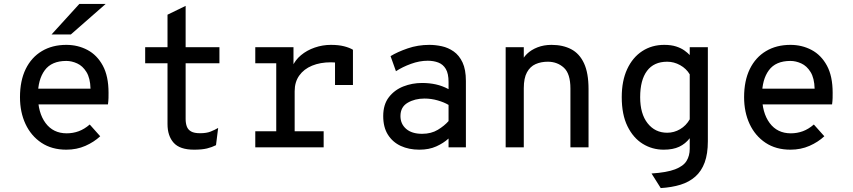

<svg xmlns="http://www.w3.org/2000/svg" viewBox="-20 -752 4352 980"><path d="M318.5 12Q244.5 12 191.5 -23.2Q138.5 -58.5 110.2 -119Q82 -179.5 82 -256Q82 -340 111.2 -399.8Q140.5 -459.5 193.8 -491.2Q247 -523 318.5 -523Q377.5 -523 426.5 -497Q475.5 -471 504.8 -417Q534 -363 534 -278.5Q534 -268 533.8 -252.5Q533.5 -237 531 -219H154V-299.5H442Q440.5 -353.5 421.2 -384.5Q402 -415.5 374 -428.2Q346 -441 318.5 -441Q243.5 -441 208.5 -393.5Q173.5 -346 173.5 -265.5Q173.5 -176.5 212.5 -124Q251.5 -71.5 320.5 -71.5Q352.5 -71.5 381.8 -82.2Q411 -93 438 -116.5L491.5 -56.5Q460 -27 415.8 -7.5Q371.5 12 318.5 12ZM243 -576 385 -732H519.5L341.5 -576Z M970.5 12Q898 12 866.5 -23.2Q835 -58.5 835 -118.5V-429H721V-511H835V-677L927.5 -722V-511H1100V-429H927.5V-144.5Q927.5 -123 933.5 -106.5Q939.5 -90 955.5 -81Q971.5 -72 1001 -72Q1034 -72 1055.2 -80.5Q1076.5 -89 1093.5 -99L1082.5 -11Q1062 -0.5 1036.2 5.8Q1010.5 12 970.5 12Z M1283 0V-82H1390V-429H1283V-511H1478V-397L1472 -411.5Q1486 -445 1516.2 -470.2Q1546.5 -495.5 1586.5 -509.2Q1626.5 -523 1669 -523Q1708 -523 1736.2 -515.8Q1764.5 -508.5 1781.5 -498V-318H1690V-470.5L1723 -428Q1709.5 -431.5 1696 -432.8Q1682.5 -434 1669 -434Q1614.5 -434 1572.8 -416.8Q1531 -399.5 1507.5 -366.5Q1484 -333.5 1484 -286.5V-82H1632V0Z M2120.5 12Q2067 12 2025.5 -7.2Q1984 -26.5 1960 -64.5Q1936 -102.5 1936 -159.5Q1936 -218.5 1964.8 -255.8Q1993.5 -293 2038.8 -310.8Q2084 -328.5 2134 -328.5Q2172 -328.5 2204.8 -321.2Q2237.5 -314 2269.5 -297V-333.5Q2269.5 -376.5 2255.5 -400Q2241.5 -423.5 2217.2 -432.8Q2193 -442 2163 -442Q2121.5 -442 2078 -426.2Q2034.5 -410.5 2001 -388.5L1973.5 -465.5Q2008.5 -487 2060.8 -505Q2113 -523 2171.5 -523Q2202.5 -523 2235 -516Q2267.5 -509 2295.5 -489.5Q2323.5 -470 2340.8 -433.5Q2358 -397 2358 -338.5V0H2269.5V-45Q2244 -21.5 2207 -4.8Q2170 12 2120.5 12ZM2134.5 -69Q2181 -69 2214.8 -89.5Q2248.5 -110 2269.5 -134V-216.5Q2247 -230 2214 -239.5Q2181 -249 2146.5 -249Q2097.5 -249 2060.8 -227.5Q2024 -206 2024 -159.5Q2024 -119.5 2053 -94.2Q2082 -69 2134.5 -69Z M2561 0V-511H2653.5V-407L2640 -430Q2648 -456 2669.8 -477Q2691.5 -498 2723.8 -510.5Q2756 -523 2795 -523Q2853 -523 2895.5 -500.8Q2938 -478.5 2961 -428.8Q2984 -379 2984 -297.5V0H2891.5V-300Q2891.5 -376 2858 -406.5Q2824.5 -437 2776 -437Q2741.5 -437 2713.8 -424.8Q2686 -412.5 2669.8 -383Q2653.5 -353.5 2653.5 -302V0Z M3352.5 208 3305.5 133.5Q3383.5 128.5 3425.8 112.2Q3468 96 3484.2 69.5Q3500.5 43 3500.5 7.5V-46.5Q3478.5 -18 3446.8 -3Q3415 12 3367.5 12Q3309 12 3260.5 -18Q3212 -48 3182.8 -107.5Q3153.5 -167 3153.5 -256Q3153.5 -339.5 3181.2 -399.2Q3209 -459 3258 -491Q3307 -523 3370.5 -523Q3405.5 -523 3431 -514.8Q3456.5 -506.5 3473.5 -494.2Q3490.5 -482 3500.5 -471V-511H3593V-31Q3593 33 3576.8 77.2Q3560.5 121.5 3529.2 149.2Q3498 177 3453.5 190.8Q3409 204.5 3352.5 208ZM3385.5 -74.5Q3420.5 -74.5 3451.2 -92.5Q3482 -110.5 3500.5 -143V-372.5Q3483 -402 3451.5 -419.5Q3420 -437 3385.5 -437Q3317.5 -437 3282.5 -390.2Q3247.5 -343.5 3247.5 -256Q3247.5 -171 3285.5 -122.8Q3323.5 -74.5 3385.5 -74.5Z M4014.5 12Q3940.5 12 3887.5 -23.2Q3834.5 -58.5 3806.2 -119Q3778 -179.5 3778 -256Q3778 -340 3807.2 -399.8Q3836.5 -459.5 3889.8 -491.2Q3943 -523 4014.5 -523Q4073.5 -523 4122.5 -497Q4171.5 -471 4200.8 -417Q4230 -363 4230 -278.5Q4230 -268 4229.8 -252.5Q4229.5 -237 4227 -219H3850V-299.5H4138Q4136.5 -353.5 4117.2 -384.5Q4098 -415.5 4070 -428.2Q4042 -441 4014.5 -441Q3939.5 -441 3904.5 -393.5Q3869.5 -346 3869.5 -265.5Q3869.5 -176.5 3908.5 -124Q3947.5 -71.5 4016.5 -71.5Q4048.5 -71.5 4077.8 -82.2Q4107 -93 4134 -116.5L4187.5 -56.5Q4156 -27 4111.8 -7.5Q4067.5 12 4014.5 12Z"/></svg>

Font: Overpass Mono Light Medium
Style: Regular
Weight: 500
Monospace: yes
Version: Version 4.000